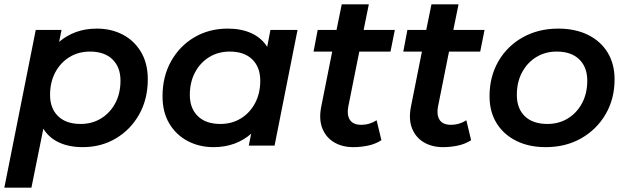

<svg xmlns="http://www.w3.org/2000/svg" viewBox="-30 -672 2890 886"><path d="M352 7Q289 7 242.5 -14.5Q196 -36 170 -78L115 194H-10L135 -534H254L243 -479Q277 -508 320.5 -524Q364 -540 417 -540Q483 -540 536 -512.5Q589 -485 620.5 -432.5Q652 -380 652 -306Q652 -215 612.5 -144.5Q573 -74 505 -33.5Q437 7 352 7ZM342 -100Q395 -100 436.5 -125.5Q478 -151 502 -196Q526 -241 526 -300Q526 -362 489 -398Q452 -434 385 -434Q332 -434 290.5 -408.5Q249 -383 225 -338Q201 -293 201 -234Q201 -172 238 -136Q275 -100 342 -100Z M955 7Q890 7 836.5 -21Q783 -49 751.5 -101.5Q720 -154 720 -228Q720 -319 759.5 -389.5Q799 -460 867 -500Q935 -540 1021 -540Q1083 -540 1129.5 -519Q1176 -498 1203 -456L1218 -534H1343L1237 0H1118L1129 -55Q1095 -25 1051.5 -9Q1008 7 955 7ZM987 -100Q1040 -100 1081.5 -125.5Q1123 -151 1147 -196Q1171 -241 1171 -300Q1171 -362 1134 -398Q1097 -434 1030 -434Q977 -434 935.5 -408.5Q894 -383 870 -338Q846 -293 846 -234Q846 -172 883 -136Q920 -100 987 -100Z M1601 7Q1549 7 1511.5 -15.5Q1474 -38 1457.5 -79.5Q1441 -121 1452 -178L1503 -434H1417L1436 -534H1523L1547 -652H1672L1648 -534H1792L1772 -434H1628L1577 -179Q1570 -142 1584.5 -119Q1599 -96 1638 -96Q1675 -96 1708 -117L1730 -25Q1702 -7 1668 0Q1634 7 1601 7Z M2015 7Q1963 7 1925.5 -15.5Q1888 -38 1871.5 -79.5Q1855 -121 1866 -178L1917 -434H1831L1850 -534H1937L1961 -652H2086L2062 -534H2206L2186 -434H2042L1991 -179Q1984 -142 1998.5 -119Q2013 -96 2052 -96Q2089 -96 2122 -117L2144 -25Q2116 -7 2082 0Q2048 7 2015 7Z M2488 7Q2410 7 2351.5 -22.5Q2293 -52 2261 -104.5Q2229 -157 2229 -228Q2229 -318 2269.5 -388.5Q2310 -459 2382 -499.5Q2454 -540 2546 -540Q2625 -540 2683.5 -511Q2742 -482 2774 -429.5Q2806 -377 2806 -306Q2806 -216 2765 -145.5Q2724 -75 2652.5 -34Q2581 7 2488 7ZM2496 -100Q2549 -100 2590.5 -125.5Q2632 -151 2656 -196Q2680 -241 2680 -300Q2680 -362 2643 -398Q2606 -434 2539 -434Q2486 -434 2444.5 -408.5Q2403 -383 2379 -338Q2355 -293 2355 -234Q2355 -171 2392 -135.5Q2429 -100 2496 -100Z"/></svg>

Font: Montserrat SemiBold
Style: Italic
Weight: 600
Italic angle: -11.3°
Designer: Julieta Ulanovsky
Foundry: Julieta Ulanovsky
Version: Version 9.000; ttfautohint (v1.8.4.7-5d5b)